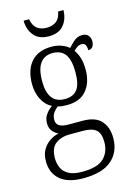

<svg xmlns="http://www.w3.org/2000/svg" viewBox="-142 -802 768 1112"><g transform="rotate(-15 242.0 -245.5)"><path d="M216 240Q123 240 76.5 199.5Q30 159 30 89Q30 48 46.5 20Q63 -8 88.5 -25Q114 -42 142 -48Q123 -57 108 -74.5Q93 -92 93 -123Q93 -152 109 -174.5Q125 -197 147 -212Q108 -232 88 -273Q68 -314 68 -364Q68 -448 110 -496Q152 -544 233 -544Q266 -544 293 -533.5Q320 -523 336 -509Q349 -524 370.5 -543.5Q392 -563 421 -563Q446 -563 458 -548.5Q470 -534 470 -514Q470 -495 461.5 -482Q453 -469 434 -469Q434 -489 427.5 -501Q421 -513 406 -513Q391 -513 380 -506Q369 -499 356 -486Q371 -466 380.5 -436.5Q390 -407 390 -364Q390 -289 351 -241.5Q312 -194 233 -194Q222 -194 204.5 -195.5Q187 -197 179 -201Q163 -189 151 -172Q139 -155 139 -130Q139 -105 157.5 -94Q176 -83 211 -83H296Q373 -83 407.5 -44Q442 -5 442 59Q442 142 386 191Q330 240 216 240ZM230 -231Q281 -231 305 -262.5Q329 -294 329 -365Q329 -439 304.5 -473Q280 -507 229 -507Q181 -507 155 -472.5Q129 -438 129 -364Q129 -231 230 -231ZM218 202Q311 202 348.5 165Q386 128 386 68Q386 15 361 -5.5Q336 -26 284 -26H198Q153 -26 119 -1Q85 24 85 86Q85 118 97.5 144.5Q110 171 139 186.5Q168 202 218 202ZM236 -606Q176 -606 146.5 -641.5Q117 -677 116 -731H149Q156 -691 178.5 -674Q201 -657 236 -657Q270 -657 293 -674Q316 -691 323 -731H355Q354 -677 324.5 -641.5Q295 -606 236 -606Z"/></g></svg>

Font: Noto Serif Ethiopic SemiCondensed Light
Style: Regular
Weight: 300
Width: 4
Designer: Monotype Design Team
Foundry: Monotype Imaging Inc.
Version: Version 2.102; ttfautohint (v1.8.4.7-5d5b)